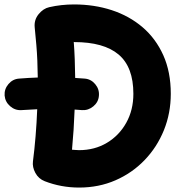

<svg xmlns="http://www.w3.org/2000/svg" viewBox="-47 -761 782 857"><path d="M-26.4 -334.5Q-28.3 -363.3 -9.3 -385.7Q9.8 -408.2 38.1 -410.2Q79.6 -413.6 121.6 -415Q121.1 -456.5 119.6 -491Q118.2 -525.4 115.2 -560.3Q112.3 -595.2 107.9 -638.7Q104.5 -671.9 125.2 -697.5Q146 -723.1 172.9 -729Q226.6 -741.2 283.7 -741.2Q373.5 -741.2 451.9 -715.6Q530.3 -689.9 589.4 -639.4Q648.4 -588.9 681.9 -514.4Q715.3 -439.9 715.3 -342.3Q715.3 -255.9 684.6 -179.9Q653.8 -104 598.4 -46.4Q543 11.2 468.5 43.7Q394 76.2 306.2 76.2Q225.6 76.2 152.8 47.9Q125 37.1 110.8 10.7Q96.7 -15.6 100.1 -41Q106.9 -93.3 111.8 -152.8Q116.7 -212.4 119.1 -273.4Q83.5 -272 48.8 -269.5Q20.5 -267.6 -1.7 -286.9Q-23.9 -306.2 -26.4 -334.5ZM282.2 -574.2Q285.2 -535.2 286.6 -496.8Q288.1 -458.5 288.6 -413.1Q310.1 -412.1 330.6 -410.2Q358.9 -408.2 377.9 -385.5Q397 -362.8 394.5 -334Q392.6 -305.7 369.9 -286.6Q347.2 -267.6 318.8 -269.5Q302.7 -271 286.1 -272Q282.7 -180.2 274.4 -92.8Q282.2 -92.3 290.3 -91.6Q298.3 -90.8 306.2 -90.8Q375.5 -90.8 430.2 -123.5Q484.9 -156.2 516.6 -213.1Q548.3 -270 548.3 -342.3Q548.3 -461.9 482.4 -517.6Q416.5 -573.2 283.7 -573.2Q283.2 -573.2 282.2 -574.2Z"/></svg>

Font: Mikhak-DS1-FD Black
Style: Regular
Weight: 900
Designer: Amin Abedi
Version: Version 3.2